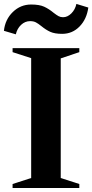

<svg xmlns="http://www.w3.org/2000/svg" viewBox="-53 -941 462 961"><path d="M10 -20 103 -50V-650L10 -680V-700H344V-680L251 -648.8V-50L344 -20V0H10ZM103 -918.4Q144.2 -918.4 168.1 -907.4Q192 -896.4 215.8 -876.6Q230.8 -865 240.5 -859.9Q250.2 -854.8 262.6 -854.8Q285 -854.8 304.2 -874Q323.4 -893.2 329.4 -921.4L389 -903.2Q381.2 -845.4 345.3 -808.5Q309.4 -771.6 258.2 -771.6Q220.6 -771.6 198.4 -781.8Q176.2 -792 153.8 -810.4Q138.2 -823 126.5 -829.1Q114.8 -835.2 97.8 -835.2Q72.4 -835.2 52.6 -816.6Q32.8 -798 26.2 -769.2L-33.4 -786.8Q-27.4 -843.4 11.2 -880.9Q49.8 -918.4 103 -918.4Z"/></svg>

Font: Wittgenstein
Style: Regular
Weight: 400
Designer: Jörg Drees
Foundry: Jörg Drees
Version: Version 1.003;Glyphs 3.1.2 (3151)